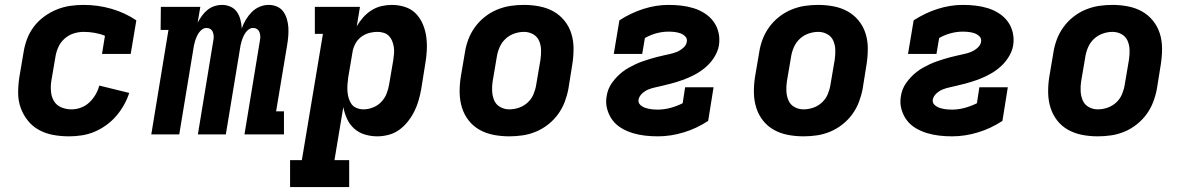

<svg xmlns="http://www.w3.org/2000/svg" viewBox="-20 -548 4840 783"><path d="M262 8Q229 8 198 2.5Q167 -3 140 -17.5Q113 -32 94 -55.5Q75 -79 64.5 -108Q54 -137 54 -169.5Q54 -202 59 -234L76 -334Q80 -361 90 -388Q100 -415 117.5 -438.5Q135 -462 159.5 -480Q184 -498 211 -509Q238 -520 265.5 -524Q293 -528 320 -528Q380 -528 435 -512Q490 -496 536 -465L513 -328H396L408 -402Q389 -410 366.5 -414Q344 -418 321 -418Q300 -418 280 -411.5Q260 -405 243.5 -390.5Q227 -376 218 -356Q209 -336 206 -316L189 -216Q186 -195 188 -173.5Q190 -152 200.5 -135Q211 -118 230.5 -110Q250 -102 272 -102Q291 -102 310 -109Q329 -116 344 -130Q359 -144 369.5 -162Q380 -180 385 -199L507 -169Q499 -144 485.5 -120Q472 -96 454 -75Q436 -54 413 -37.5Q390 -21 365 -10.5Q340 0 313.5 4Q287 8 262 8Z M597 0 667 -426H635L636 -520H797L786 -456Q794 -470 803.5 -483.5Q813 -497 826 -507.5Q839 -518 854.5 -523Q870 -528 886 -528Q904 -528 920.5 -520.5Q937 -513 946.5 -499Q956 -485 960.5 -467.5Q965 -450 966 -432Q972 -450 982.5 -467.5Q993 -485 1007 -499Q1021 -513 1039 -520.5Q1057 -528 1076 -528Q1094 -528 1110 -521Q1126 -514 1135.5 -500.5Q1145 -487 1150 -470Q1155 -453 1156 -435.5Q1157 -418 1155.5 -400Q1154 -382 1151 -364L1106 -94H1138V0H977L1040 -383Q1042 -392 1041.5 -400.5Q1041 -409 1038 -417Q1035 -425 1028 -429.5Q1021 -434 1012 -434Q1003 -434 995 -428.5Q987 -423 981.5 -415Q976 -407 972 -398Q968 -389 965.5 -380.5Q963 -372 961 -363Q959 -354 958 -345L901 0H787L850 -383Q852 -392 851.5 -400.5Q851 -409 848 -417Q845 -425 838 -429.5Q831 -434 822 -434Q813 -434 805 -428.5Q797 -423 791.5 -415Q786 -407 782 -398Q778 -389 775.5 -380.5Q773 -372 771 -363Q769 -354 768 -345L711 0Z M1404 215H1163V105H1211L1297 -410H1264V-520H1448L1435 -441Q1446 -460 1461 -477Q1476 -494 1495 -506Q1514 -518 1535.5 -523Q1557 -528 1577 -528Q1606 -528 1632 -519.5Q1658 -511 1676 -492.5Q1694 -474 1704.5 -449Q1715 -424 1718.5 -397Q1722 -370 1720.5 -342Q1719 -314 1714 -286L1698 -186Q1694 -163 1687.5 -140Q1681 -117 1670.5 -95.5Q1660 -74 1644.5 -54Q1629 -34 1609.5 -19.5Q1590 -5 1566 1.5Q1542 8 1519 8Q1492 8 1467.5 0.5Q1443 -7 1424.5 -23.5Q1406 -40 1395.5 -63Q1385 -86 1380 -111L1344 105H1404ZM1462 -102Q1481 -102 1500.5 -109.5Q1520 -117 1534.5 -132Q1549 -147 1556.5 -166Q1564 -185 1567 -204L1584 -304Q1586 -317 1587 -330.5Q1588 -344 1586 -356.5Q1584 -369 1579.5 -380.5Q1575 -392 1566.5 -401Q1558 -410 1545.5 -414Q1533 -418 1520 -418Q1502 -418 1484 -413Q1466 -408 1451 -396Q1436 -384 1427.5 -366.5Q1419 -349 1417 -332L1400 -232Q1398 -217 1397 -203Q1396 -189 1397 -175Q1398 -161 1402 -147.5Q1406 -134 1413.5 -123.5Q1421 -113 1434.5 -107.5Q1448 -102 1462 -102Z M2057 8Q2024 8 1993 2Q1962 -4 1936 -18.5Q1910 -33 1891.5 -56.5Q1873 -80 1864 -109Q1855 -138 1854.5 -170Q1854 -202 1859 -234L1876 -334Q1880 -361 1890 -387.5Q1900 -414 1917 -437.5Q1934 -461 1957.5 -479.5Q1981 -498 2008 -509Q2035 -520 2062 -524Q2089 -528 2116 -528Q2149 -528 2180 -522Q2211 -516 2237 -501.5Q2263 -487 2282 -463.5Q2301 -440 2310 -411Q2319 -382 2319 -350Q2319 -318 2314 -286L2298 -186Q2293 -159 2283 -132.5Q2273 -106 2256 -82.5Q2239 -59 2215.5 -40.5Q2192 -22 2165.5 -11Q2139 0 2111.5 4Q2084 8 2057 8ZM2057 -102Q2077 -102 2097 -109Q2117 -116 2132.5 -130.5Q2148 -145 2156 -164.5Q2164 -184 2167 -204L2184 -304Q2187 -324 2186.5 -344Q2186 -364 2178.5 -381.5Q2171 -399 2154 -408.5Q2137 -418 2117 -418Q2097 -418 2077 -411Q2057 -404 2041.5 -389.5Q2026 -375 2017.5 -355.5Q2009 -336 2006 -316L1989 -216Q1986 -196 1987 -176Q1988 -156 1995.5 -138.5Q2003 -121 2020 -111.5Q2037 -102 2057 -102Z M2663 8Q2636 8 2610 5Q2584 2 2559.5 -5.5Q2535 -13 2513.5 -26Q2492 -39 2477.5 -58.5Q2463 -78 2456 -103.5Q2449 -129 2454 -156Q2456 -170 2461.5 -184Q2467 -198 2476 -210.5Q2485 -223 2495.5 -234Q2506 -245 2518 -254.5Q2530 -264 2543.5 -271.5Q2557 -279 2570.5 -285.5Q2584 -292 2598.5 -297Q2613 -302 2627 -306.5Q2641 -311 2655 -314.5Q2669 -318 2684 -321.5Q2699 -325 2713 -328Q2727 -331 2740.5 -336.5Q2754 -342 2766.5 -353Q2779 -364 2781 -378Q2783 -391 2774.5 -399.5Q2766 -408 2755 -412Q2744 -416 2731.5 -417.5Q2719 -419 2706 -419Q2682 -419 2657.5 -412.5Q2633 -406 2610 -393L2599 -328H2483L2506 -465Q2552 -495 2603.5 -511.5Q2655 -528 2706 -528Q2733 -528 2759 -525Q2785 -522 2809 -514.5Q2833 -507 2854 -493.5Q2875 -480 2889.5 -460.5Q2904 -441 2910 -416Q2916 -391 2912 -364Q2910 -350 2904 -336Q2898 -322 2889.5 -309.5Q2881 -297 2870.5 -286Q2860 -275 2847.5 -265.5Q2835 -256 2822 -248.5Q2809 -241 2795 -234.5Q2781 -228 2767.5 -223Q2754 -218 2739 -213.5Q2724 -209 2710 -205.5Q2696 -202 2682 -198.5Q2668 -195 2653.5 -192Q2639 -189 2625 -183.5Q2611 -178 2599 -167Q2587 -156 2584 -142Q2582 -129 2591 -120.5Q2600 -112 2612 -108Q2624 -104 2637 -102.5Q2650 -101 2663 -101Q2688 -101 2714 -108Q2740 -115 2764 -127L2774 -192H2890L2868 -55Q2821 -24 2768 -8Q2715 8 2663 8Z M3257 8Q3224 8 3193 2Q3162 -4 3136 -18.5Q3110 -33 3091.5 -56.5Q3073 -80 3064 -109Q3055 -138 3054.5 -170Q3054 -202 3059 -234L3076 -334Q3080 -361 3090 -387.5Q3100 -414 3117 -437.5Q3134 -461 3157.5 -479.5Q3181 -498 3208 -509Q3235 -520 3262 -524Q3289 -528 3316 -528Q3349 -528 3380 -522Q3411 -516 3437 -501.5Q3463 -487 3482 -463.5Q3501 -440 3510 -411Q3519 -382 3519 -350Q3519 -318 3514 -286L3498 -186Q3493 -159 3483 -132.5Q3473 -106 3456 -82.5Q3439 -59 3415.5 -40.5Q3392 -22 3365.5 -11Q3339 0 3311.5 4Q3284 8 3257 8ZM3257 -102Q3277 -102 3297 -109Q3317 -116 3332.5 -130.5Q3348 -145 3356 -164.5Q3364 -184 3367 -204L3384 -304Q3387 -324 3386.5 -344Q3386 -364 3378.5 -381.5Q3371 -399 3354 -408.5Q3337 -418 3317 -418Q3297 -418 3277 -411Q3257 -404 3241.5 -389.5Q3226 -375 3217.5 -355.5Q3209 -336 3206 -316L3189 -216Q3186 -196 3187 -176Q3188 -156 3195.5 -138.5Q3203 -121 3220 -111.5Q3237 -102 3257 -102Z M3863 8Q3836 8 3810 5Q3784 2 3759.5 -5.5Q3735 -13 3713.5 -26Q3692 -39 3677.5 -58.5Q3663 -78 3656 -103.5Q3649 -129 3654 -156Q3656 -170 3661.5 -184Q3667 -198 3676 -210.5Q3685 -223 3695.5 -234Q3706 -245 3718 -254.5Q3730 -264 3743.5 -271.5Q3757 -279 3770.5 -285.5Q3784 -292 3798.5 -297Q3813 -302 3827 -306.5Q3841 -311 3855 -314.5Q3869 -318 3884 -321.5Q3899 -325 3913 -328Q3927 -331 3940.5 -336.5Q3954 -342 3966.5 -353Q3979 -364 3981 -378Q3983 -391 3974.5 -399.5Q3966 -408 3955 -412Q3944 -416 3931.5 -417.5Q3919 -419 3906 -419Q3882 -419 3857.5 -412.5Q3833 -406 3810 -393L3799 -328H3683L3706 -465Q3752 -495 3803.5 -511.5Q3855 -528 3906 -528Q3933 -528 3959 -525Q3985 -522 4009 -514.5Q4033 -507 4054 -493.5Q4075 -480 4089.5 -460.5Q4104 -441 4110 -416Q4116 -391 4112 -364Q4110 -350 4104 -336Q4098 -322 4089.5 -309.5Q4081 -297 4070.5 -286Q4060 -275 4047.5 -265.5Q4035 -256 4022 -248.5Q4009 -241 3995 -234.5Q3981 -228 3967.5 -223Q3954 -218 3939 -213.5Q3924 -209 3910 -205.5Q3896 -202 3882 -198.5Q3868 -195 3853.5 -192Q3839 -189 3825 -183.5Q3811 -178 3799 -167Q3787 -156 3784 -142Q3782 -129 3791 -120.5Q3800 -112 3812 -108Q3824 -104 3837 -102.5Q3850 -101 3863 -101Q3888 -101 3914 -108Q3940 -115 3964 -127L3974 -192H4090L4068 -55Q4021 -24 3968 -8Q3915 8 3863 8Z M4457 8Q4424 8 4393 2Q4362 -4 4336 -18.5Q4310 -33 4291.5 -56.5Q4273 -80 4264 -109Q4255 -138 4254.5 -170Q4254 -202 4259 -234L4276 -334Q4280 -361 4290 -387.5Q4300 -414 4317 -437.5Q4334 -461 4357.5 -479.5Q4381 -498 4408 -509Q4435 -520 4462 -524Q4489 -528 4516 -528Q4549 -528 4580 -522Q4611 -516 4637 -501.5Q4663 -487 4682 -463.5Q4701 -440 4710 -411Q4719 -382 4719 -350Q4719 -318 4714 -286L4698 -186Q4693 -159 4683 -132.5Q4673 -106 4656 -82.5Q4639 -59 4615.5 -40.5Q4592 -22 4565.5 -11Q4539 0 4511.5 4Q4484 8 4457 8ZM4457 -102Q4477 -102 4497 -109Q4517 -116 4532.5 -130.5Q4548 -145 4556 -164.5Q4564 -184 4567 -204L4584 -304Q4587 -324 4586.5 -344Q4586 -364 4578.5 -381.5Q4571 -399 4554 -408.5Q4537 -418 4517 -418Q4497 -418 4477 -411Q4457 -404 4441.5 -389.5Q4426 -375 4417.5 -355.5Q4409 -336 4406 -316L4389 -216Q4386 -196 4387 -176Q4388 -156 4395.5 -138.5Q4403 -121 4420 -111.5Q4437 -102 4457 -102Z"/></svg>

Font: Iosevka HT Extrabold Extended
Style: Italic
Weight: 800
Width: 7
Italic angle: -9°
Monospace: yes
Designer: Belleve Invis
Foundry: Belleve Invis
Version: Version 32.3.0; ttfautohint (v1.8.4)